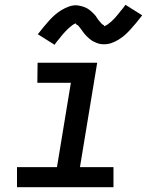

<svg xmlns="http://www.w3.org/2000/svg" viewBox="-20 -782 640 802"><path d="M454 0H51V-84H218L276 -436H136L137 -520H386L314 -84H454ZM208 -595 138 -639Q152 -657 164 -671.5Q176 -686 187 -698Q198 -710 209.5 -720Q221 -730 235.5 -739Q250 -748 266 -754Q282 -760 298 -760Q303 -760 307.5 -759Q312 -758 317 -757Q322 -756 326.5 -754.5Q331 -753 336 -751Q341 -749 345 -746.5Q349 -744 352.5 -741.5Q356 -739 360 -735.5Q364 -732 367.5 -728.5Q371 -725 374.5 -721.5Q378 -718 380.5 -714.5Q383 -711 384.5 -708Q386 -705 390 -700Q394 -695 397.5 -691Q401 -687 404 -683.5Q407 -680 411.5 -678Q416 -676 415 -672L419 -674Q424 -676 427 -678Q430 -680 434 -683.5Q438 -687 440.5 -688.5Q443 -690 445 -692Q447 -694 449 -696Q451 -698 453.5 -700.5Q456 -703 458.5 -705.5Q461 -708 463.5 -711Q466 -714 468.5 -717Q471 -720 474 -723.5Q477 -727 479.5 -730.5Q482 -734 485 -737.5Q488 -741 491.5 -745Q495 -749 498 -753.5Q501 -758 504 -762L574 -718Q560 -700 548 -685.5Q536 -671 525 -659Q514 -647 503 -637Q492 -627 477 -617.5Q462 -608 446.5 -602.5Q431 -597 415 -597Q410 -597 405 -597.5Q400 -598 395 -599Q390 -600 385.5 -602Q381 -604 376 -606Q371 -608 367 -610.5Q363 -613 359.5 -615.5Q356 -618 352 -621.5Q348 -625 344.5 -628.5Q341 -632 337.5 -635.5Q334 -639 331.5 -642.5Q329 -646 327 -648.5Q325 -651 321.5 -656Q318 -661 314.5 -665.5Q311 -670 308 -673.5Q305 -677 300.5 -679Q296 -681 297 -685L293 -683Q288 -681 285 -679Q282 -677 278 -673.5Q274 -670 271.5 -668Q269 -666 267 -664.5Q265 -663 263 -660.5Q261 -658 258.5 -656Q256 -654 253.5 -651Q251 -648 248.5 -645.5Q246 -643 243.5 -640Q241 -637 238 -633.5Q235 -630 232.5 -626.5Q230 -623 227 -619.5Q224 -616 220.5 -612Q217 -608 214 -603.5Q211 -599 208 -595Z"/></svg>

Font: Iosevka Md Ex Obl
Style: Regular
Weight: 500
Width: 7
Italic angle: -9°
Monospace: yes
Designer: Belleve Invis
Foundry: Belleve Invis
Version: Version 32.5.0; ttfautohint (v1.8.4)